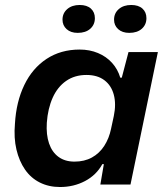

<svg xmlns="http://www.w3.org/2000/svg" viewBox="-20 -741 667 771"><path d="M221 10Q176 10 140 -8Q104 -26 80.5 -60Q57 -94 46 -140.5Q35 -187 40 -244Q45 -332 77.5 -399.5Q110 -467 167 -504.5Q224 -542 300 -542Q340 -542 373.5 -528Q407 -514 430 -488.5Q453 -463 463 -429H469L496 -532H614L504 0H383L397 -82H391Q367 -38 321.5 -14Q276 10 221 10ZM279 -92Q319 -92 349 -108.5Q379 -125 398.5 -155Q418 -185 426 -224L437 -275Q447 -323 437 -360.5Q427 -398 399 -419Q371 -440 327 -440Q280 -440 245.5 -416Q211 -392 191.5 -348.5Q172 -305 168 -248Q165 -200 177 -165Q189 -130 215 -111Q241 -92 279 -92ZM499 -609Q471 -609 454.5 -624Q438 -639 438 -662Q438 -688 457 -704.5Q476 -721 507 -721Q536 -721 552 -706.5Q568 -692 568 -668Q568 -642 549.5 -625.5Q531 -609 499 -609ZM292 -609Q264 -609 247.5 -624Q231 -639 231 -662Q231 -688 250 -704.5Q269 -721 300 -721Q329 -721 345 -706.5Q361 -692 361 -668Q361 -642 342.5 -625.5Q324 -609 292 -609Z"/></svg>

Font: Mona Sans ExtraLight SemiBold
Style: Italic
Weight: 600
Italic angle: -11.6951°
Version: Version 2.000